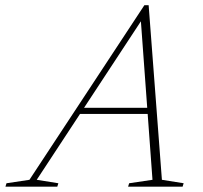

<svg xmlns="http://www.w3.org/2000/svg" viewBox="-82 -704 766 724"><path d="M205.5 -274.5 213.5 -297.5H494L486.5 -274.5ZM528.5 -26 610.5 -13 606.5 0H401L405 -13L493 -26L448 -641.5H461L56.5 -26L138 -13L134 0H-61.5L-57.5 -13L29 -26L462.5 -684.5H478.5Z"/></svg>

Font: Newsreader 16pt 16pt ExtraLight
Style: Italic
Weight: 250
Italic angle: -17°
Version: Version 1.003